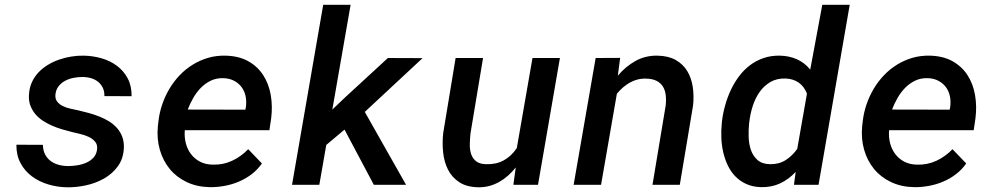

<svg xmlns="http://www.w3.org/2000/svg" viewBox="-20 -770 4148 800"><path d="M384.3 -146Q387.2 -166.5 376.7 -179.2Q366.2 -191.9 349.6 -199.7Q333 -207.5 313.7 -211.9Q294.4 -216.3 280.8 -219.7Q260.7 -224.6 239.3 -231Q217.8 -237.3 197.5 -246.1Q177.2 -254.9 158.9 -266.8Q140.6 -278.8 127.4 -294.4Q114.3 -310.1 106.7 -329.8Q99.1 -349.6 100.6 -374.5Q102.1 -402.8 112.3 -426Q122.6 -449.2 139.6 -467.5Q156.7 -485.8 179.2 -499.5Q201.7 -513.2 226.6 -521.7Q251.5 -530.3 277.3 -534.4Q303.2 -538.6 328.1 -538.1Q366.7 -537.6 403.1 -527.1Q439.5 -516.6 467.5 -495.6Q495.6 -474.6 512.2 -443.1Q528.8 -411.6 528.3 -369.1L415 -369.6Q415.5 -389.6 408.2 -404.5Q400.9 -419.4 388.4 -429.4Q376 -439.5 359.1 -444.3Q342.3 -449.2 323.2 -449.2Q306.2 -449.2 287.6 -445.8Q269 -442.4 253.2 -434.3Q237.3 -426.3 225.8 -412.8Q214.4 -399.4 211.4 -379.9Q208.5 -359.9 217.5 -347.7Q226.6 -335.4 241.7 -328.1Q256.8 -320.8 274.7 -316.9Q292.5 -313 306.6 -310.1Q327.6 -305.2 350.1 -299.1Q372.6 -293 394 -284.4Q415.5 -275.9 434.6 -264.2Q453.6 -252.4 467.8 -236.3Q481.9 -220.2 489.5 -199.7Q497.1 -179.2 496.1 -152.8Q493.7 -107.9 470.7 -76.7Q447.8 -45.4 413.1 -25.9Q378.4 -6.3 337.4 2.4Q296.4 11.2 258.3 10.3Q218.8 9.8 180.7 -1.7Q142.6 -13.2 113 -35.2Q83.5 -57.1 65.7 -90.1Q47.9 -123 48.3 -167L158.7 -166.5Q159.2 -143.6 167.7 -127Q176.3 -110.4 190.4 -99.6Q204.6 -88.9 223.6 -83.5Q242.7 -78.1 264.2 -78.1Q281.2 -78.1 301 -81.1Q320.8 -84 338.4 -91.6Q356 -99.1 368.7 -112.3Q381.3 -125.5 384.3 -146Z M854 9.8Q800.3 8.8 757.8 -11.5Q715.3 -31.7 687.3 -65.9Q659.2 -100.1 646 -145.8Q632.8 -191.4 637.7 -243.7L640.1 -264.2Q644 -299.8 655.8 -334.5Q667.5 -369.1 685.8 -399.9Q704.1 -430.7 728.5 -456.3Q752.9 -481.9 783 -500.5Q813 -519 847.4 -529.1Q881.8 -539.1 920.4 -538.1Q976.1 -536.6 1014.9 -514.6Q1053.7 -492.7 1076.9 -456.5Q1100.1 -420.4 1108.2 -373.8Q1116.2 -327.1 1109.9 -276.9L1102.5 -227.5H750Q747.6 -199.2 754.2 -173.6Q760.7 -147.9 775.6 -128.2Q790.5 -108.4 813.2 -96.4Q835.9 -84.5 866.2 -84Q909.2 -82.5 947 -100.1Q984.9 -117.7 1014.2 -148.4L1071.3 -88.9Q1053.2 -63 1028.6 -44.2Q1003.9 -25.4 975.1 -13.2Q946.3 -1 915.3 4.6Q884.3 10.3 854 9.8ZM911.6 -444.3Q882.3 -445.3 858.9 -434.1Q835.4 -422.9 817.1 -404.3Q798.8 -385.7 785.2 -361.8Q771.5 -337.9 762.2 -313.5L1002.4 -313L1004.4 -323.2Q1007.8 -347.2 1003.4 -368.7Q999 -390.1 986.8 -406.7Q974.6 -423.3 955.6 -433.3Q936.5 -443.4 911.6 -444.3Z M1415.5 -230 1339.4 -166 1310.5 0H1196.8L1326.7 -750H1440.9L1364.7 -313.5L1418.5 -364.7L1596.2 -528.3L1740.7 -527.8L1500 -303.7L1671.9 0H1537.6Z M2128.9 -72.3Q2114.3 -53.7 2096.9 -38.3Q2079.6 -22.9 2060.1 -12Q2040.5 -1 2018.6 4.9Q1996.6 10.7 1972.2 10.3Q1924.3 9.3 1893.8 -10.7Q1863.3 -30.8 1846.9 -62.7Q1830.6 -94.7 1826.4 -134.8Q1822.3 -174.8 1826.7 -215.8L1878.4 -528.3H1992.7L1940.4 -214.4Q1938 -192.4 1937.5 -169.7Q1937 -147 1942.9 -128.7Q1948.7 -110.4 1963.4 -98.4Q1978 -86.4 2005.9 -85.9Q2047.4 -84.5 2078.9 -101.8Q2110.4 -119.1 2133.3 -152.8L2198.7 -528.3H2313L2221.7 0H2119.1Z M2564 -528.8 2554.2 -454.6Q2586.4 -492.7 2627.7 -515.9Q2668.9 -539.1 2720.2 -538.1Q2765.6 -537.1 2795.9 -519.8Q2826.2 -502.4 2843.5 -473.9Q2860.8 -445.3 2866.5 -408Q2872.1 -370.6 2867.7 -330.1L2812.5 0H2698.7L2753.4 -328.6Q2756.3 -353 2753.9 -373.5Q2751.5 -394 2742.2 -409.2Q2732.9 -424.3 2715.8 -433.1Q2698.7 -441.9 2671.9 -442.4Q2652.8 -442.9 2635.7 -438.5Q2618.7 -434.1 2603.8 -425.5Q2588.9 -417 2575.4 -405.3Q2562 -393.6 2550.3 -379.4L2484.4 0H2370.1L2461.9 -528.3Z M2988.3 -265.1Q2992.2 -297.9 3001.5 -331.1Q3010.7 -364.3 3025.1 -395Q3039.6 -425.8 3059.3 -452.1Q3079.1 -478.5 3104.7 -498Q3130.4 -517.6 3162.1 -528.3Q3193.8 -539.1 3231.4 -538.1Q3269 -537.1 3300.8 -522.9Q3332.5 -508.8 3356 -480L3406.2 -750H3520.5L3390.6 0H3288.1L3295.4 -53.7Q3266.1 -22.5 3230.5 -5.9Q3194.8 10.7 3150.9 9.8Q3116.2 8.8 3089.8 -3.2Q3063.5 -15.1 3044.2 -34.9Q3024.9 -54.7 3012.5 -80.8Q3000 -106.9 2993.4 -136Q2986.8 -165 2985.6 -195.3Q2984.4 -225.6 2987.3 -254.4ZM3101.1 -254.4Q3098.6 -229 3099.4 -200Q3100.1 -170.9 3108.6 -145.8Q3117.2 -120.6 3135.7 -103.8Q3154.3 -86.9 3187.5 -85.9Q3225.1 -85 3252.9 -102.5Q3280.8 -120.1 3301.8 -149.4L3342.3 -379.9Q3330.6 -410.2 3307.6 -426Q3284.7 -441.9 3252.4 -442.9Q3215.8 -443.8 3189 -427.7Q3162.1 -411.6 3144.3 -385.7Q3126.5 -359.9 3116.2 -327.6Q3106 -295.4 3102.5 -264.6Z M3788.6 9.8Q3734.9 8.8 3692.4 -11.5Q3649.9 -31.7 3621.8 -65.9Q3593.8 -100.1 3580.6 -145.8Q3567.4 -191.4 3572.3 -243.7L3574.7 -264.2Q3578.6 -299.8 3590.3 -334.5Q3602.1 -369.1 3620.4 -399.9Q3638.7 -430.7 3663.1 -456.3Q3687.5 -481.9 3717.5 -500.5Q3747.6 -519 3782 -529.1Q3816.4 -539.1 3855 -538.1Q3910.6 -536.6 3949.5 -514.6Q3988.3 -492.7 4011.5 -456.5Q4034.7 -420.4 4042.7 -373.8Q4050.8 -327.1 4044.4 -276.9L4037.1 -227.5H3684.6Q3682.1 -199.2 3688.7 -173.6Q3695.3 -147.9 3710.2 -128.2Q3725.1 -108.4 3747.8 -96.4Q3770.5 -84.5 3800.8 -84Q3843.8 -82.5 3881.6 -100.1Q3919.4 -117.7 3948.7 -148.4L4005.9 -88.9Q3987.8 -63 3963.1 -44.2Q3938.5 -25.4 3909.7 -13.2Q3880.9 -1 3849.9 4.6Q3818.8 10.3 3788.6 9.8ZM3846.2 -444.3Q3816.9 -445.3 3793.5 -434.1Q3770 -422.9 3751.7 -404.3Q3733.4 -385.7 3719.7 -361.8Q3706.1 -337.9 3696.8 -313.5L3937 -313L3939 -323.2Q3942.4 -347.2 3938 -368.7Q3933.6 -390.1 3921.4 -406.7Q3909.2 -423.3 3890.1 -433.3Q3871.1 -443.4 3846.2 -444.3Z"/></svg>

Font: TypoPRO Roboto Mono
Style: Italic
Weight: 500
Designer: Google
Version: Version 2.000986; 2015; ttfautohint (v1.3)